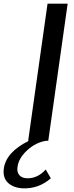

<svg xmlns="http://www.w3.org/2000/svg" viewBox="-137 -770 407 1050"><path d="M141 205Q75 263 -12 260Q-65 257 -94 229Q-123 201 -116 151Q-103 61 21 0H17L123 -750H233L127 0H115Q58 9 11.5 52Q-35 95 -41 142Q-46 170 -31.5 187.5Q-17 205 14 205Q70 205 113 157Z"/></svg>

Font: Oakes Grotesk Medium
Style: Italic
Weight: 500
Italic angle: -8°
Designer: Samuel Oakes
Foundry: Samuel Oakes
Version: Version 1.000;PS 001.000;hotconv 1.0.88;makeotf.lib2.5.64775